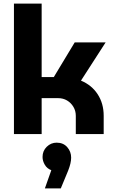

<svg xmlns="http://www.w3.org/2000/svg" viewBox="-20 -750 642 1074"><path d="M58 0V-730H213V-319H281L398 -513H571L433 -299Q493 -274 526.5 -222.5Q560 -171 560 -102V0H404V-102Q404 -130 390.5 -152.5Q377 -175 355 -188Q333 -201 305 -201H213V0ZM231 304 267 202Q243 193 230.5 171.5Q218 150 218 128Q218 94 241.5 71Q265 48 297 48Q334 48 356 73Q378 98 378 132Q378 162 361 205L320 304Z"/></svg>

Font: MuseoModerno Thin
Style: Bold
Weight: 700
Version: Version 1.003